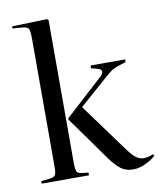

<svg xmlns="http://www.w3.org/2000/svg" viewBox="-86 -835 765 913"><g transform="rotate(-10 296.5 -378.5)"><path d="M43 0V-12L86 -17Q106 -19 111.5 -29.5Q117 -40 117 -68V-688Q117 -719 112.5 -732Q108 -745 82 -747L33 -751L35 -761L203 -766L210 -761V-64Q210 -45 214 -32Q218 -19 237 -17L271 -13V0ZM484 9Q450 9 426 -8Q402 -25 373 -65L221 -278V-284L405 -452Q419 -464 418.5 -475.5Q418 -487 398 -492L368 -500L370 -513H536V-500L501 -489Q488 -485 475 -478.5Q462 -472 437 -450L295 -325L466 -91Q490 -58 507 -46.5Q524 -35 541 -35Q552 -35 565 -38Q578 -41 588 -46L593 -38Q573 -19 542.5 -5Q512 9 484 9Z"/></g></svg>

Font: Display Regular
Style: Regular
Weight: 400
Designer: Latin by Veronika Burian and Jose Scaglione. Greek by Irene Vlachou. Cyrillic by Vera Evstafieva.
Foundry: TypeTogether
Version: Version 3.002